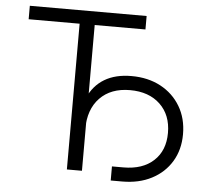

<svg xmlns="http://www.w3.org/2000/svg" viewBox="-53 -785 951 874"><g transform="rotate(5 422.5 -348.0)"><path d="M48.3 -666V-727.5H582V-666H350.1V0H281.2V-666ZM484.4 32.7V-31.7H536.6Q624.5 -31.7 674.8 -78.4Q725.1 -125 725.1 -205.6Q725.1 -287.6 674.1 -336.2Q623 -384.8 536.6 -384.8Q449.2 -384.8 398.9 -332.8Q348.6 -280.8 348.6 -189.9H313.5Q313.5 -272.9 338.9 -331.1Q364.3 -389.2 414.3 -419.2Q464.4 -449.2 537.6 -449.2Q613.3 -449.2 670.9 -418.5Q728.5 -387.7 761.2 -332.8Q793.9 -277.8 793.9 -205.6Q793.9 -134.8 761.5 -81.1Q729 -27.3 671.1 2.7Q613.3 32.7 536.6 32.7Z"/></g></svg>

Font: Inter 17pt Light
Style: Regular
Weight: 300
Version: Version 4.001;git-66647c0bb